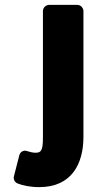

<svg xmlns="http://www.w3.org/2000/svg" viewBox="-20 -536 436 787"><path d="M156 27C156 83 148 90 125 90C114 90 103 87 90 83C75 78 62 88 59 101L37 187C34 198 40 211 52 216C73 224 102 231 141 231C274 231 322 135 322 25V-491C322 -502 312 -516 297 -516H181C170 -516 156 -506 156 -491Z"/></svg>

Font: Falling Sky
Style: Blk
Weight: 900
Designer: Paul D. Hunt
Foundry: Adobe Systems Incorporated
Version: Version 1.02